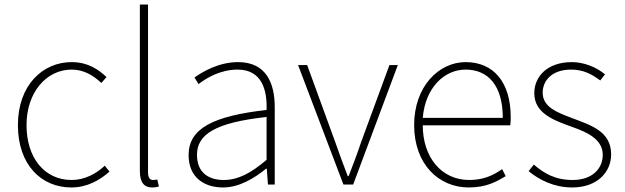

<svg xmlns="http://www.w3.org/2000/svg" viewBox="-20 -814 2756 847"><path d="M295 13C363 13 419 -18 463 -57L442 -83C405 -48 354 -20 296 -20C176 -20 97 -118 97 -262C97 -407 185 -507 296 -507C350 -507 392 -481 427 -448L450 -474C415 -507 368 -540 296 -540C169 -540 59 -439 59 -262C59 -88 161 13 295 13Z M651 13C666 13 672 11 681 9L674 -22C663 -20 659 -20 655 -20C641 -20 633 -31 633 -53V-794H597V-59C597 -8 617 13 651 13Z M964 13C1034 13 1100 -26 1154 -70H1157L1162 0H1192V-341C1192 -448 1154 -540 1030 -540C944 -540 871 -496 838 -472L856 -443C890 -470 953 -507 1028 -507C1137 -507 1159 -414 1156 -329C919 -302 812 -247 812 -130C812 -30 882 13 964 13ZM967 -20C903 -20 849 -50 849 -131C849 -220 927 -273 1156 -298V-109C1087 -50 1030 -20 967 -20Z M1495 0H1538L1735 -527H1698L1573 -187C1556 -136 1536 -83 1518 -37H1514C1496 -83 1477 -136 1459 -187L1335 -527H1295Z M2048 13C2126 13 2171 -13 2211 -37L2195 -68C2155 -39 2110 -20 2050 -20C1926 -20 1845 -122 1845 -261H2231C2233 -274 2233 -286 2233 -297C2233 -453 2156 -540 2034 -540C1917 -540 1807 -434 1807 -262C1807 -90 1915 13 2048 13ZM1845 -294C1856 -427 1940 -507 2034 -507C2133 -507 2198 -437 2198 -294Z M2504 13C2615 13 2676 -55 2676 -133C2676 -236 2585 -262 2501 -294C2438 -318 2374 -342 2374 -405C2374 -457 2413 -507 2500 -507C2555 -507 2593 -485 2628 -459L2649 -486C2611 -518 2555 -540 2503 -540C2394 -540 2337 -476 2337 -403C2337 -312 2427 -282 2507 -253C2569 -231 2639 -200 2639 -131C2639 -71 2594 -20 2506 -20C2428 -20 2379 -50 2335 -88L2312 -59C2359 -20 2425 13 2504 13Z"/></svg>

Font: Noto Sans CJK JP Thin
Style: Regular
Weight: 250
Designer: Ryoko NISHIZUKA (kana & ideographs); Paul D. Hunt (Latin, Greek & Cyrillic); Wenlong ZHANG (bopomofo); Sandoll Communica
Foundry: Adobe Systems Incorporated
Version: Version 1.004;PS 1.004;hotconv 1.0.82;makeotf.lib2.5.63406